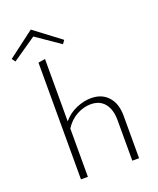

<svg xmlns="http://www.w3.org/2000/svg" viewBox="-209 -996 901 1093"><g transform="rotate(-20 241.5 -449.5)"><path d="M256 -758 112 -857 -32 -758 -47 -779 112 -899 271 -779ZM300 -415Q365 -415 403 -373Q441 -331 441 -257V0H400V-244Q400 -310 370.5 -346.5Q341 -383 286 -383Q244 -383 202 -360.5Q160 -338 131 -293V0H89V-707L131 -714V-336Q163 -375 209.5 -395Q256 -415 300 -415Z"/></g></svg>

Font: EauTestInfant Light
Style: Regular
Weight: 300
Designer: Christian Thalmann (Catharsis Fonts)
Version: Version 0.001;PS 000.001;hotconv 1.0.88;makeotf.lib2.5.64775